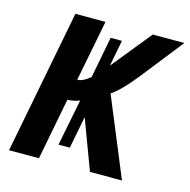

<svg xmlns="http://www.w3.org/2000/svg" viewBox="-102 -788 876 887"><g transform="rotate(15 336.0 -344.0)"><path d="M276 -307Q246 -295 218 -295L161 0H18L151 -688H295L238 -396Q264 -396 299 -425L337 -623H391L367 -498L521 -688H672L508 -480Q445 -402 403 -375L558 0H405L316 -238L286 -84H232Z"/></g></svg>

Font: Libra Sans Modern
Style: Bold Italic
Weight: 700
Italic angle: -12°
Foundry: Stefan Peev, Context Ltd
Version: Version 1.000